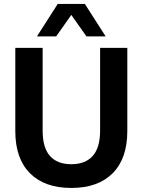

<svg xmlns="http://www.w3.org/2000/svg" viewBox="-20 -916 703 946"><path d="M55.4 -270V-680H190.1V-272.7Q190.1 -188.3 226.1 -147.6Q262.2 -106.9 331.3 -106.9Q400.5 -106.9 436.9 -147.7Q473.2 -188.6 473.2 -272.7V-680H607.3V-270Q607.3 -135.1 535.2 -62.5Q463.2 10 331.3 10Q199.5 10 127.4 -62.5Q55.4 -135.1 55.4 -270ZM369.4 -896.5 256.6 -736.5H161.9L264.4 -896.5ZM500.7 -736.5H406.1L293.2 -896.5H398.2Z"/></svg>

Font: TASA Orbiter VF Text
Style: Regular
Weight: 400
Designer: Weizhong Zhang
Foundry: 本地遙控
Version: Version 1.001;Glyphs 3.2 (3192)